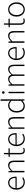

<svg xmlns="http://www.w3.org/2000/svg" viewBox="2755 -3589 847 6397"><g transform="rotate(-90 3178.5 -390.5)"><path d="M302 13Q235 13 179 -20Q123 -53 90 -115Q57 -177 57 -264Q57 -329 76 -380.5Q95 -432 128 -468.5Q161 -505 202 -524Q243 -543 288 -543Q351 -543 396 -514.5Q441 -486 466 -431Q491 -376 491 -298Q491 -289 490.5 -279.5Q490 -270 488 -259H106Q107 -192 132 -140Q157 -88 201.5 -58Q246 -28 306 -28Q350 -28 384.5 -41Q419 -54 449 -75L469 -38Q437 -19 399 -3Q361 13 302 13ZM106 -298H446Q446 -400 403 -451Q360 -502 288 -502Q243 -502 203.5 -478Q164 -454 138 -408.5Q112 -363 106 -298Z M635 0V-530H675L681 -447H683Q724 -488 767 -515.5Q810 -543 865 -543Q947 -543 986.5 -492.5Q1026 -442 1026 -340V0H978V-334Q978 -418 949.5 -459.5Q921 -501 856 -501Q809 -501 770 -476Q731 -451 683 -401V0Z M1364 13Q1314 13 1285.5 -6.5Q1257 -26 1245.5 -62Q1234 -98 1234 -146V-489H1151V-525L1235 -530L1240 -684H1281V-530H1435V-489H1281V-141Q1281 -91 1298 -59.5Q1315 -28 1371 -28Q1386 -28 1404.5 -33Q1423 -38 1437 -45L1450 -7Q1427 1 1404 7Q1381 13 1364 13Z M1752 13Q1685 13 1629 -20Q1573 -53 1540 -115Q1507 -177 1507 -264Q1507 -329 1526 -380.5Q1545 -432 1578 -468.5Q1611 -505 1652 -524Q1693 -543 1738 -543Q1801 -543 1846 -514.5Q1891 -486 1916 -431Q1941 -376 1941 -298Q1941 -289 1940.5 -279.5Q1940 -270 1938 -259H1556Q1557 -192 1582 -140Q1607 -88 1651.5 -58Q1696 -28 1756 -28Q1800 -28 1834.5 -41Q1869 -54 1899 -75L1919 -38Q1887 -19 1849 -3Q1811 13 1752 13ZM1556 -298H1896Q1896 -400 1853 -451Q1810 -502 1738 -502Q1693 -502 1653.5 -478Q1614 -454 1588 -408.5Q1562 -363 1556 -298Z M2085 0V-530H2125L2131 -447H2133Q2174 -488 2217 -515.5Q2260 -543 2315 -543Q2397 -543 2436.5 -492.5Q2476 -442 2476 -340V0H2428V-334Q2428 -418 2399.5 -459.5Q2371 -501 2306 -501Q2259 -501 2220 -476Q2181 -451 2133 -401V0Z M2846 13Q2780 13 2730.5 -19Q2681 -51 2654 -113Q2627 -175 2627 -264Q2627 -349 2659.5 -412Q2692 -475 2745.5 -509Q2799 -543 2863 -543Q2911 -543 2947.5 -526.5Q2984 -510 3023 -478L3019 -576V-794H3067V0H3028L3022 -69H3020Q2987 -36 2943.5 -11.5Q2900 13 2846 13ZM2852 -29Q2897 -29 2937.5 -52Q2978 -75 3019 -117V-433Q2978 -470 2941 -485.5Q2904 -501 2864 -501Q2812 -501 2769 -469.5Q2726 -438 2701 -384.5Q2676 -331 2676 -264Q2676 -193 2697 -140.5Q2718 -88 2757.5 -58.5Q2797 -29 2852 -29Z M3271 0V-530H3319V0ZM3296 -659Q3278 -659 3266.5 -671Q3255 -683 3255 -704Q3255 -723 3266.5 -734.5Q3278 -746 3296 -746Q3313 -746 3325 -734.5Q3337 -723 3337 -704Q3337 -683 3325 -671Q3313 -659 3296 -659Z M3522 0V-530H3562L3568 -447H3570Q3606 -488 3649.5 -515.5Q3693 -543 3738 -543Q3802 -543 3836 -513.5Q3870 -484 3884 -435Q3930 -485 3974 -514Q4018 -543 4064 -543Q4143 -543 4182.5 -492.5Q4222 -442 4222 -340V0H4176V-334Q4176 -418 4146.5 -459.5Q4117 -501 4055 -501Q4018 -501 3979.5 -476Q3941 -451 3895 -401V0H3849V-334Q3849 -418 3820 -459.5Q3791 -501 3730 -501Q3693 -501 3653 -476Q3613 -451 3570 -401V0Z M4619 13Q4552 13 4496 -20Q4440 -53 4407 -115Q4374 -177 4374 -264Q4374 -329 4393 -380.5Q4412 -432 4445 -468.5Q4478 -505 4519 -524Q4560 -543 4605 -543Q4668 -543 4713 -514.5Q4758 -486 4783 -431Q4808 -376 4808 -298Q4808 -289 4807.5 -279.5Q4807 -270 4805 -259H4423Q4424 -192 4449 -140Q4474 -88 4518.5 -58Q4563 -28 4623 -28Q4667 -28 4701.5 -41Q4736 -54 4766 -75L4786 -38Q4754 -19 4716 -3Q4678 13 4619 13ZM4423 -298H4763Q4763 -400 4720 -451Q4677 -502 4605 -502Q4560 -502 4520.5 -478Q4481 -454 4455 -408.5Q4429 -363 4423 -298Z M4952 0V-530H4992L4998 -447H5000Q5041 -488 5084 -515.5Q5127 -543 5182 -543Q5264 -543 5303.5 -492.5Q5343 -442 5343 -340V0H5295V-334Q5295 -418 5266.5 -459.5Q5238 -501 5173 -501Q5126 -501 5087 -476Q5048 -451 5000 -401V0Z M5681 13Q5631 13 5602.5 -6.5Q5574 -26 5562.5 -62Q5551 -98 5551 -146V-489H5468V-525L5552 -530L5557 -684H5598V-530H5752V-489H5598V-141Q5598 -91 5615 -59.5Q5632 -28 5688 -28Q5703 -28 5721.5 -33Q5740 -38 5754 -45L5767 -7Q5744 1 5721 7Q5698 13 5681 13Z M6062 13Q5998 13 5944 -19.5Q5890 -52 5857 -114Q5824 -176 5824 -264Q5824 -353 5857 -415.5Q5890 -478 5944 -510.5Q5998 -543 6062 -543Q6110 -543 6153 -524.5Q6196 -506 6229 -470.5Q6262 -435 6281 -382.5Q6300 -330 6300 -264Q6300 -176 6266.5 -114Q6233 -52 6179.5 -19.5Q6126 13 6062 13ZM6062 -29Q6116 -29 6159 -58.5Q6202 -88 6226.5 -141Q6251 -194 6251 -264Q6251 -335 6226.5 -388Q6202 -441 6159 -471.5Q6116 -502 6062 -502Q6008 -502 5965.5 -471.5Q5923 -441 5898.5 -388Q5874 -335 5874 -264Q5874 -194 5898.5 -141Q5923 -88 5965.5 -58.5Q6008 -29 6062 -29Z"/></g></svg>

Font: Noto Sans KR ExtraLight
Style: Regular
Weight: 250
Designer: Ryoko NISHIZUKA  (kana, bopomofo & ideographs); Paul D. Hunt (Latin, Greek & Cyrillic); Sandoll Communications , Soo-you
Foundry: Adobe
Version: Version 2.004-H2;hotconv 1.0.118;makeotfexe 2.5.65603